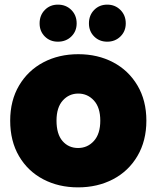

<svg xmlns="http://www.w3.org/2000/svg" viewBox="-20 -802 676 829"><path d="M317 7Q233 7 166.5 -28Q100 -63 62 -128Q24 -193 24 -281Q24 -368 62.5 -433Q101 -498 167.5 -533Q234 -568 318 -568Q402 -568 468.5 -533Q535 -498 573.5 -433Q612 -368 612 -281Q612 -194 573.5 -128.5Q535 -63 468 -28Q401 7 317 7ZM317 -163Q358 -163 385.5 -193.5Q413 -224 413 -281Q413 -338 385.5 -368Q358 -398 318 -398Q278 -398 251 -368Q224 -338 224 -281Q224 -223 250 -193Q276 -163 317 -163ZM230 -622Q196 -622 173.5 -644.5Q151 -667 151 -701Q151 -736 173.5 -759Q196 -782 230 -782Q265 -782 288 -759Q311 -736 311 -701Q311 -667 288 -644.5Q265 -622 230 -622ZM443 -622Q409 -622 386.5 -644.5Q364 -667 364 -701Q364 -736 386.5 -759Q409 -782 443 -782Q477 -782 500 -759Q523 -736 523 -701Q523 -667 500 -644.5Q477 -622 443 -622Z"/></svg>

Font: DVN-Poppins ExtBd
Style: Regular
Weight: 800
Designer: Ninad Kale (Devanagari), Jonny Pinhorn (Latin)
Foundry: Indian Type Foundry
Version: 4.004